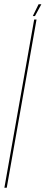

<svg xmlns="http://www.w3.org/2000/svg" viewBox="-46 -876 212 896"><path d="M-25.5 0 113.5 -785H124.5L-14.5 0ZM107 -801 134 -856H147L117 -801Z"/></svg>

Font: Anybody UltraCondensed Thin
Style: Italic
Weight: 100
Width: 1
Italic angle: -10°
Designer: Tyler Finck
Foundry: Etcetera Type Company
Version: Version 1.010; ttfautohint (v1.8.3) -l 8 -r 50 -G 200 -x 14 